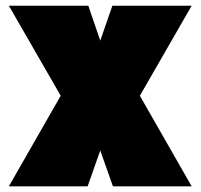

<svg xmlns="http://www.w3.org/2000/svg" viewBox="-20 -655 705 675"><path d="M11.2 0 193.4 -318.4 11.2 -634.8H290.5L332.5 -512.2L375 -634.8H653.8L471.7 -318.4L653.8 0H377L332.5 -126L288.1 0Z"/></svg>

Font: Coda
Style: Heavy
Weight: 800
Version: Version 2.000; ttfautohint (v0.8) -r 50 -G 200 -x